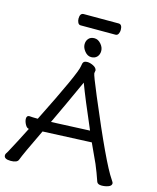

<svg xmlns="http://www.w3.org/2000/svg" viewBox="-151 -1102 993 1215"><g transform="rotate(15 345.0 -494.5)"><path d="M220 -291 473 -302Q391 -491 356 -585Q278 -413 220 -291ZM633 15Q607 15 601 -1Q582 -57 561 -107L503 -233L184 -219Q101 -47 87 -8Q79 13 37 13Q-7 13 -7 -12Q-7 -20 -2.5 -26Q2 -32 6 -39.5Q10 -47 19.5 -65Q29 -83 48.5 -119.5Q68 -156 96 -212H99Q83 -212 72 -232.5Q61 -253 61 -270Q61 -291 79 -291Q98 -289 134 -289Q307 -634 312 -681Q314 -701 320.5 -709Q327 -717 346 -717Q362 -717 383 -707Q404 -697 408 -680L405 -660Q405 -648 458 -522Q624 -127 685 -39Q697 -22 697 -16Q697 0 676.5 7.5Q656 15 633 15ZM471 -930H243Q231 -930 225 -942Q219 -954 219 -968Q219 -1004 244 -1004H472Q496 -1004 496 -967Q496 -954 490 -942Q484 -930 471 -930ZM397 -768Q383 -753 359 -753Q335 -753 316.5 -775.5Q298 -798 298 -821Q298 -844 311.5 -859Q325 -874 349 -874Q373 -874 392 -852.5Q411 -831 411 -807Q411 -783 397 -768Z"/></g></svg>

Font: ToneOZ-Pinyin-WenKai-Medium
Style: Medium
Weight: 700
Designer: Fontworks Inc.
Foundry: ToneOZ
Version: Version 0.240331